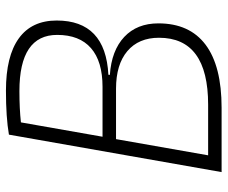

<svg xmlns="http://www.w3.org/2000/svg" viewBox="-78 -664 743 626"><g transform="rotate(-90 293.0 -351.5)"><path d="M44.4 0 166.5 -693.4Q222.7 -703.1 310.1 -703.1Q422.4 -703.1 480.5 -661.1Q538.6 -619.1 538.6 -537.6Q538.6 -378.4 361.8 -369.1L361.3 -364.3Q440.9 -358.9 485.1 -317.4Q529.3 -275.9 529.3 -206.1Q529.3 -104.5 459.7 -52.2Q390.1 0 254.4 0ZM99.1 -43.9H264.2Q482.4 -43.9 482.4 -204.1Q482.4 -270.5 438.7 -307.4Q395 -344.2 316.4 -344.2H151.9ZM159.7 -388.2H322.3Q405.3 -388.2 448.5 -425.8Q491.7 -463.4 491.7 -536.1Q491.7 -659.2 308.6 -659.2Q251 -659.2 206.5 -654.3Z"/></g></svg>

Font: Cascadia Mono PL ExtraLight
Style: Italic
Weight: 200
Italic angle: -10°
Monospace: yes
Designer: Aaron Bell
Foundry: Saja Typeworks
Version: Version 2404.023; ttfautohint (v1.8.4)